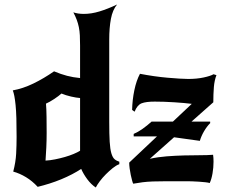

<svg xmlns="http://www.w3.org/2000/svg" viewBox="-20 -808 1018 856"><path d="M467 -265Q467 -209 469 -176Q471 -143 476.5 -124.5Q482 -106 490.5 -98.5Q499 -91 512 -87V-76Q498 -71 482.5 -58.5Q467 -46 452 -31Q437 -16 425 0Q413 16 407 28Q386 14 369 -9Q352 -32 342 -55Q324 -43 301 -31Q278 -19 252.5 -8.5Q227 2 200 10.5Q173 19 148 25Q124 -1 96 -18Q68 -35 39 -43Q50 -85 52 -122.5Q54 -160 54 -198Q54 -246 53 -280.5Q52 -315 49.5 -339.5Q47 -364 44 -379.5Q41 -395 37 -405Q82 -413 128.5 -435.5Q175 -458 221 -490Q252 -477 279 -470Q306 -463 337 -460V-605Q337 -630 336 -650Q335 -670 331.5 -687Q328 -704 322 -720Q316 -736 307 -753Q327 -746 354 -746Q387 -746 423.5 -757Q460 -768 502 -788Q482 -764 474.5 -724Q467 -684 467 -632ZM254 -391Q242 -380 221.5 -366.5Q201 -353 185 -346Q187 -324 187.5 -286.5Q188 -249 188 -215Q188 -183 186.5 -151Q185 -119 183 -92Q203 -93 225.5 -97.5Q248 -102 269 -108Q290 -114 308 -121.5Q326 -129 337 -136V-371Q321 -372 297 -377.5Q273 -383 254 -391ZM756 -196 648 -100Q684 -108 723 -111Q762 -114 800 -115Q838 -116 872 -116Q906 -116 930 -118Q931 -111 931.5 -103.5Q932 -96 932 -87Q932 -61 927.5 -35Q923 -9 915 8Q909 6 895.5 4.5Q882 3 867 2Q852 1 837.5 0.5Q823 0 815 0Q761 0 724.5 0Q688 0 662 1Q636 2 616 4.5Q596 7 574 11Q572 8 569 -3Q566 -14 563 -28Q560 -42 558 -57Q556 -72 556 -83L680 -200H576V-211Q595 -219 615.5 -233.5Q636 -248 656 -266H751L835 -345Q804 -349 757 -352Q710 -355 670 -355Q631 -355 611.5 -347.5Q592 -340 580 -310L569 -318Q570 -363 579 -406Q588 -449 604 -479Q635 -473 666.5 -468.5Q698 -464 727 -461.5Q756 -459 780 -457.5Q804 -456 819 -456Q857 -456 887.5 -462.5Q918 -469 932 -477L945 -473Q936 -450 933.5 -419.5Q931 -389 931 -352L834 -266H917V-259Q902 -244 889.5 -222.5Q877 -201 871 -180Z"/></svg>

Font: New Rocker
Style: Regular
Weight: 400
Designer: Pablo Impallari, Brenda Gallo, Rodrigo Fuenzalida
Foundry: Pablo Impallari, Brenda Gallo, Rodrigo Fuenzalida
Version: Version 1.000; ttfautohint (v0.93) -l 8 -r 50 -G 200 -x 14 -